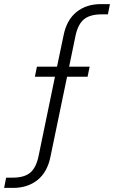

<svg xmlns="http://www.w3.org/2000/svg" viewBox="-70 -749 556 936"><path d="M-40 117H-8Q48 117 77 93Q106 69 118 12L198 -375H100L110 -424H208L240 -577Q255 -652 303 -690.5Q351 -729 422 -729H466L456 -679H425Q369 -679 339.5 -655Q310 -631 298 -574L267 -424H367L357 -375H257L176 15Q161 90 113 128.5Q65 167 -6 167H-50Z"/></svg>

Font: Mona Sans Light
Style: Italic
Weight: 300
Italic angle: -11.7°
Designer: Deni Anggara
Foundry: GitHub
Version: Version 2.000